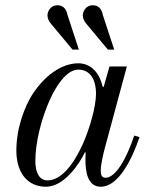

<svg xmlns="http://www.w3.org/2000/svg" viewBox="-20 -696 576 728"><path d="M294 -638C294 -627 299 -615 308 -605L389 -508H413L370 -639C365 -667 349 -676 332 -676C302 -676 294 -648 294 -638ZM160 -638C160 -627 165 -615 174 -605L255 -508H279L236 -639C231 -667 215 -676 198 -676C168 -676 160 -648 160 -638ZM42 -125C42 -44 82 12 154 12C224 12 282 -76 302 -119L305 -117C305 -117 304 -110 304 -90C304 -50 310 12 362 12C430 12 481 -94 509 -176L489 -182C459 -92 418 -22 380 -22C366 -22 362 -32 362 -49C362 -73 372 -113 376 -129L461 -444H395L373 -366L369 -368C354 -432 315 -456 277 -456C211 -456 146 -406 101 -335C77 -297 42 -216 42 -125ZM114 -85C114 -157 137 -247 170 -320C191 -366 231 -432 277 -432C318 -432 344 -400 344 -340C344 -292 320 -208 294 -150C258 -70 211 -12 160 -12C124 -12 114 -52 114 -85Z"/></svg>

Font: Old Standard
Style: Italic
Weight: 400
Italic angle: -15.2°
Designer: Alexey Kryukov <alexios@thessalonica.org.ru>
Version: Version 2.0